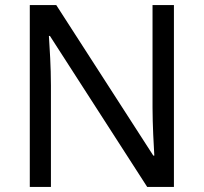

<svg xmlns="http://www.w3.org/2000/svg" viewBox="-20 -734 800 754"><path d="M663 0V-714H579V-311C579 -246 584 -155 586 -123H582L201 -714H97V0H180V-399C180 -472 175 -546 172 -593H176L558 0Z"/></svg>

Font: Noto Sans Cuneiform
Style: Regular
Weight: 400
Designer: Monotype Design Team
Foundry: Monotype Imaging Inc.
Version: Version 2.001